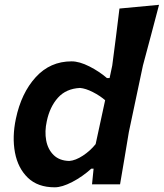

<svg xmlns="http://www.w3.org/2000/svg" viewBox="-20 -766 681 798"><path d="M207.5 12.5Q137 12.5 95.8 -27.2Q54.5 -67 42.2 -132Q30 -197 46 -272.5Q68.5 -379.5 128.5 -445.2Q188.5 -511 277.5 -511Q310 -511 351.8 -489.8Q393.5 -468.5 424.5 -441.5H435.5L446.5 -493.5Q454.5 -554 462 -613.2Q469.5 -672.5 476.5 -730.5L641 -746Q625.5 -686.5 608.8 -623.8Q592 -561 574 -493.5L515.5 -217Q505 -155 496.8 -104.8Q488.5 -54.5 479 0H362.5L369 -65H359.5Q322.5 -31.5 280 -9.5Q237.5 12.5 207.5 12.5ZM268 -97Q294 -99 324.5 -119Q355 -139 377.5 -167L417 -349.5Q395 -368.5 365.5 -383.5Q336 -398.5 312.5 -400.5Q254.5 -397.5 220.8 -359.8Q187 -322 174.5 -262.5Q165 -219.5 172 -182.2Q179 -145 203 -121.5Q227 -98 268 -97Z"/></svg>

Font: Commissioner Loud SemiBold
Style: Italic
Weight: 600
Italic angle: -12°
Designer: Kostas Bartsokas
Foundry: Kostas Bartsokas
Version: Version 1.000; ttfautohint (v1.8.3)